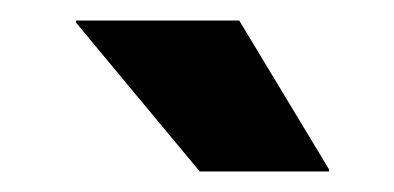

<svg xmlns="http://www.w3.org/2000/svg" viewBox="-20 -707 384 187"><path d="M213 -687 300.5 -542V-540H174.5L54 -685V-687Z"/></svg>

Font: Anek Telugu
Style: Bold
Weight: 700
Designer: Omkar Bhoir (Telugu), Yesha Goshar (Latin)
Foundry: Ek Type
Version: Version 1.003